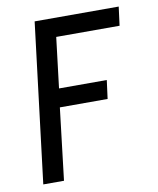

<svg xmlns="http://www.w3.org/2000/svg" viewBox="-76 -715 638 776"><g transform="rotate(-10 242.5 -327.5)"><path d="M454 -578 464 -655H119L39 0H124L159 -295H355L365 -371H169L194 -578Z"/></g></svg>

Font: Ropa Sans
Style: Italic
Weight: 400
Designer: Botio Nikoltchev
Foundry: Botjo Nikoltchev
Version: Version 1.002